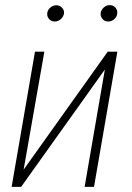

<svg xmlns="http://www.w3.org/2000/svg" viewBox="-20 -730 514 750"><path d="M72.3 -67.4 400.9 -528.3H438.5L347.2 0H310.5L389.6 -458.5L62.5 0H25.4L116.7 -528.3H153.3ZM164.6 -678.7Q165.5 -690.4 175.8 -699.7Q186 -709 199.7 -709.5Q212.9 -709.5 222.2 -700Q231.4 -690.4 230 -677.7Q228.5 -665.5 218 -655.8Q207.5 -646 194.3 -646Q180.2 -646 171.6 -655.8Q163.1 -665.5 164.6 -678.7ZM373 -678.2Q374.5 -690.4 384.8 -700.2Q395 -710 408.2 -710Q422.4 -710 430.9 -700.2Q439.5 -690.4 438 -677.7Q437 -665 426.8 -655.5Q416.5 -646 402.8 -646Q389.2 -645.5 380.6 -655.5Q372.1 -665.5 373 -678.2Z"/></svg>

Font: Roboto Condensed ExtraLight
Style: Italic
Weight: 250
Italic angle: -12°
Designer: Christian Robertson
Foundry: Google
Version: Version 3.008; 2023